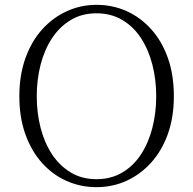

<svg xmlns="http://www.w3.org/2000/svg" viewBox="-20 -759 799 794"><path d="M379 15Q314 15 256 -10.5Q198 -36 154 -85Q110 -134 85 -203.5Q60 -273 60 -361Q60 -448 85 -518Q110 -588 154 -637Q198 -686 256 -712.5Q314 -739 379 -739Q445 -739 502.5 -713.5Q560 -688 604.5 -639Q649 -590 674 -520Q699 -450 699 -361Q699 -274 674 -204.5Q649 -135 604.5 -86Q560 -37 502.5 -11Q445 15 379 15ZM379 -18Q439 -18 485.5 -45.5Q532 -73 563 -120.5Q594 -168 610 -230Q626 -292 626 -361Q626 -430 610 -492Q594 -554 563 -601.5Q532 -649 485.5 -676.5Q439 -704 379 -704Q319 -704 273 -676.5Q227 -649 195.5 -601.5Q164 -554 148 -492Q132 -430 132 -361Q132 -292 148 -230Q164 -168 195.5 -120.5Q227 -73 273 -45.5Q319 -18 379 -18Z"/></svg>

Font: Noto Serif TC ExtraLight ExtraLight
Style: Regular
Weight: 250
Version: Version 2.003-H1;hotconv 1.1.1;makeotfexe 2.6.0